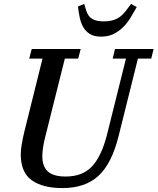

<svg xmlns="http://www.w3.org/2000/svg" viewBox="-20 -948 804 980"><path d="M299 12Q198 12 142 -28Q86 -68 86 -160Q86 -183 91 -212Q96 -241 104 -275L197 -649H129L142 -698H392L379 -649H311L210 -246Q196 -190 196 -150Q196 -99 224 -73Q252 -47 315 -47Q401 -47 449 -98Q497 -149 525 -256L623 -649H555L567 -698H764L752 -649H684L585 -252Q550 -112 482 -50Q414 12 299 12ZM496 -761Q460 -761 438 -775Q416 -789 404 -811Q392 -833 386.5 -860.5Q381 -888 378 -915L410 -928L421 -891Q431 -863 451.5 -851Q472 -839 510 -839Q548 -839 573.5 -851Q599 -863 622 -892L649 -928L678 -912Q663 -885 646.5 -858Q630 -831 608.5 -809.5Q587 -788 559.5 -774.5Q532 -761 496 -761Z"/></svg>

Font: IBM Plex Serif Medm
Style: Italic
Weight: 500
Italic angle: -14°
Designer: Mike Abbink, Paul van der Laan, Pieter van Rosmalen
Foundry: Bold Monday
Version: Version 3.001